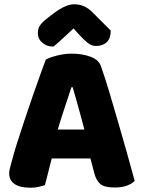

<svg xmlns="http://www.w3.org/2000/svg" viewBox="-20 -867 667 898"><path d="M324 -734Q300 -712 276 -689.5Q252 -667 230 -649Q199 -649 178 -667Q157 -685 157 -712Q157 -733 167 -748Q177 -763 204 -784L233 -806Q288 -847 326 -847Q352 -847 373.5 -837.5Q395 -828 417 -805L498 -724Q498 -688 479.5 -670Q461 -652 429 -652Q409 -652 392 -665Q375 -678 351 -704ZM320 -459H314Q305 -431 294 -398Q283 -365 271 -328.5Q259 -292 248 -253L226 -140Q220 -120 215.5 -101Q211 -82 206.5 -65Q202 -48 198 -32Q194 -16 190 -1Q177 3 161 7Q145 11 123 11Q73 11 48 -6.5Q23 -24 23 -55Q23 -69 27 -83Q31 -97 36 -116Q44 -148 60 -198.5Q76 -249 95.5 -307.5Q115 -366 134.5 -422Q154 -478 170 -522.5Q186 -567 194 -588Q211 -598 246 -607Q281 -616 315 -616Q365 -616 404 -601.5Q443 -587 453 -555Q471 -504 491.5 -435.5Q512 -367 533.5 -292.5Q555 -218 575 -147.5Q595 -77 610 -21Q598 -8 574 1Q550 10 517 10Q468 10 449 -6.5Q430 -23 421 -57L396 -153L376 -256Q366 -295 356 -331Q346 -367 337 -399.5Q328 -432 320 -459ZM151 -126 220 -261H440L461 -126Z"/></svg>

Font: Baloo Tamma 2 ExtraBold
Style: Regular
Weight: 800
Designer: Divya Kowshik, Shuchita Grover and Ek Type
Foundry: Ek Type
Version: Version 1.700